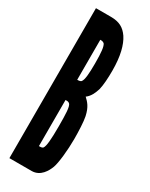

<svg xmlns="http://www.w3.org/2000/svg" viewBox="-194 -775 637 815"><g transform="rotate(30 124.0 -367.5)"><path d="M124 0C167 0 188 -39 197 -63C206 -87 213 -153 213 -208C213 -244 211 -293 206 -316C197 -357 182 -372 165 -388C184 -402 193 -423 200 -445C206 -469 208 -505 208 -540C208 -611 195 -660 174 -692C154 -721 130 -735 88 -735H15V0ZM98 -628C104 -628 112 -628 118 -622C126 -611 129 -583 129 -530C129 -477 126 -449 118 -438C114 -432 103 -432 98 -432ZM98 -333C103 -333 112 -334 118 -328C128 -318 129 -282 129 -220C129 -157 126 -123 118 -112C113 -106 102 -107 98 -107Z"/></g></svg>

Font: League Gothic Condensed
Style: Regular
Weight: 400
Width: 3
Designer: Tyler Finck
Foundry: The League of Moveable Type
Version: Version 1.001;PS 001.001;hotconv 1.0.56;makeotf.lib2.0.21325